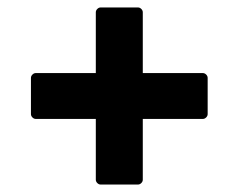

<svg xmlns="http://www.w3.org/2000/svg" viewBox="-20 -584 640 515"><path d="M250 -89Q245 -89 241 -93Q237 -97 237 -102V-265H76Q71 -265 67 -269Q63 -273 63 -278V-375Q63 -380 67 -384Q71 -388 76 -388H237V-551Q237 -556 241 -560Q245 -564 250 -564H350Q355 -564 359 -560Q363 -556 363 -551V-388H524Q529 -388 533 -384Q537 -380 537 -375V-278Q537 -273 533 -269Q529 -265 524 -265H363V-102Q363 -97 359 -93Q355 -89 350 -89Z"/></svg>

Font: LINE Seed Sans TH
Style: Bold
Weight: 700
Designer: Dalton Maag Ltd | Thai characters by Cadson Demak Co.,Ltd.
Foundry: Dalton Maag Ltd
Version: Version 1.002